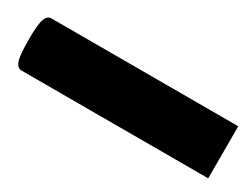

<svg xmlns="http://www.w3.org/2000/svg" viewBox="-45 -251 502 382"><g transform="rotate(30 205.5 -60.0)"><path d="M0 -119.6H429.2V0H0Q-9.3 0 -13.7 -12.5Q-18.1 -24.9 -18.1 -60.1Q-18.1 -95.7 -13.7 -107.7Q-9.3 -119.6 0 -119.6Z"/></g></svg>

Font: Estedad-FD SemiBold
Style: Regular
Weight: 600
Designer: Amin Abedi
Version: Version 7.3